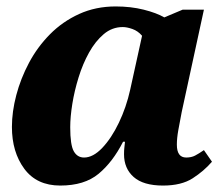

<svg xmlns="http://www.w3.org/2000/svg" viewBox="-20 -566 690 596"><path d="M167 10Q94 10 55.5 -42Q17 -94 17 -172Q17 -219 30.5 -270.5Q44 -322 70 -371Q96 -420 135 -459.5Q174 -499 225.5 -522.5Q277 -546 339 -546Q386 -546 426 -536Q466 -526 490 -512L547 -536H613L544 -218Q538 -187 533.5 -162Q529 -137 529 -117Q529 -77 558 -77Q574 -77 585.5 -83Q597 -89 613 -100L638 -64Q613 -35 578 -12.5Q543 10 486 10Q425 10 395 -16.5Q365 -43 365 -87Q365 -99 366 -107.5Q367 -116 368 -126H362Q330 -63 286 -26.5Q242 10 167 10ZM241 -77Q269 -77 297.5 -107Q326 -137 349 -185Q372 -233 384 -287L421 -455Q408 -470 391 -476Q374 -482 361 -482Q328 -482 302 -460Q276 -438 256.5 -403Q237 -368 224 -326Q211 -284 204.5 -243.5Q198 -203 198 -171Q198 -116 209 -96.5Q220 -77 241 -77Z"/></svg>

Font: Noto Serif ExtraBold
Style: Italic
Weight: 800
Italic angle: -12°
Designer: Monotype Design Team
Foundry: Monotype Imaging Inc.
Version: Version 2.013